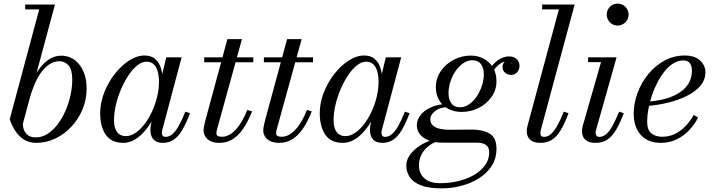

<svg xmlns="http://www.w3.org/2000/svg" viewBox="-20 -775 3934 1055"><path d="M179 10Q138.5 10 109.8 -9.2Q81 -28.5 62.2 -58.5Q43.5 -88.5 33.5 -120L195.5 -723.5H118.5V-750H282L105.5 -94.5Q105.5 -62.5 123.8 -41.2Q142 -20 176 -20Q210.5 -20 241 -39.2Q271.5 -58.5 296.5 -91.5Q321.5 -124.5 339.5 -165.5Q357.5 -206.5 367.2 -251Q377 -295.5 377 -337Q377 -392.5 356.8 -415.5Q336.5 -438.5 307 -438.5Q277.5 -438.5 252.2 -422.2Q227 -406 206.2 -377.2Q185.5 -348.5 169.5 -310.8Q153.5 -273 141.5 -230H118Q135 -285 156 -329.2Q177 -373.5 202 -404.8Q227 -436 255.8 -452.5Q284.5 -469 316.5 -469Q378 -469 417 -418.8Q456 -368.5 456 -287.5Q456 -229 434 -175.5Q412 -122 373.5 -80.2Q335 -38.5 285 -14.2Q235 10 179 10Z M657 10Q592.5 10 561.5 -34.2Q530.5 -78.5 530.5 -152.5Q530.5 -210 552.5 -266.2Q574.5 -322.5 610.5 -368.5Q646.5 -414.5 689.5 -442.2Q732.5 -470 774 -470Q811.5 -470 833.5 -450.5Q855.5 -431 865 -398.2Q874.5 -365.5 874.5 -326Q874.5 -291 867 -252.5Q859.5 -214 845.2 -176.5Q831 -139 811.2 -105.2Q791.5 -71.5 767.2 -45.8Q743 -20 715.2 -5Q687.5 10 657 10ZM671 -27Q698 -27 724.5 -44.8Q751 -62.5 774.2 -93Q797.5 -123.5 815.2 -162Q833 -200.5 843.2 -242.2Q853.5 -284 853.5 -324Q853.5 -359.5 846 -384.5Q838.5 -409.5 823.5 -422.8Q808.5 -436 785.5 -436Q759.5 -436 733.8 -415.2Q708 -394.5 685.2 -360Q662.5 -325.5 644.5 -283.2Q626.5 -241 616.5 -197Q606.5 -153 606.5 -114Q606.5 -71.5 623.5 -49.2Q640.5 -27 671 -27ZM874.5 10Q839.5 10 823 -9Q806.5 -28 806.5 -58Q806.5 -66.5 807 -73.2Q807.5 -80 808.5 -85L824 -172L851 -251L866 -346L893.5 -460H978L871.5 -60Q869.5 -52.5 869.5 -44Q869.5 -35.5 874.2 -29.2Q879 -23 890 -23Q909.5 -23 926.8 -37.5Q944 -52 961.5 -82.5Q979 -113 998.5 -161.5L1024 -153Q1002.5 -95.5 980.8 -59.5Q959 -23.5 933.5 -6.8Q908 10 874.5 10Z M1187 10Q1156 10 1136.5 0.2Q1117 -9.5 1107.8 -25.2Q1098.5 -41 1098.5 -58Q1098.5 -66 1101 -80.5Q1103.5 -95 1107.5 -110L1229.5 -560H1309.5L1173.5 -67.5Q1172 -62.5 1170.5 -55.8Q1169 -49 1169 -42Q1169 -23.5 1200 -23.5Q1219 -23.5 1237.5 -33Q1256 -42.5 1273.8 -61Q1291.5 -79.5 1308 -107.2Q1324.5 -135 1339 -171L1365 -163Q1343.5 -108 1317.2 -69.2Q1291 -30.5 1258.8 -10.2Q1226.5 10 1187 10ZM1102 -433V-460H1372V-433Z M1515 10Q1484 10 1464.5 0.2Q1445 -9.5 1435.8 -25.2Q1426.5 -41 1426.5 -58Q1426.5 -66 1429 -80.5Q1431.5 -95 1435.5 -110L1557.5 -560H1637.5L1501.5 -67.5Q1500 -62.5 1498.5 -55.8Q1497 -49 1497 -42Q1497 -23.5 1528 -23.5Q1547 -23.5 1565.5 -33Q1584 -42.5 1601.8 -61Q1619.5 -79.5 1636 -107.2Q1652.5 -135 1667 -171L1693 -163Q1671.5 -108 1645.2 -69.2Q1619 -30.5 1586.8 -10.2Q1554.5 10 1515 10ZM1430 -433V-460H1700V-433Z M1863.5 10Q1799 10 1768 -34.2Q1737 -78.5 1737 -152.5Q1737 -210 1759 -266.2Q1781 -322.5 1817 -368.5Q1853 -414.5 1896 -442.2Q1939 -470 1980.5 -470Q2018 -470 2040 -450.5Q2062 -431 2071.5 -398.2Q2081 -365.5 2081 -326Q2081 -291 2073.5 -252.5Q2066 -214 2051.8 -176.5Q2037.5 -139 2017.8 -105.2Q1998 -71.5 1973.8 -45.8Q1949.5 -20 1921.8 -5Q1894 10 1863.5 10ZM1877.5 -27Q1904.5 -27 1931 -44.8Q1957.5 -62.5 1980.8 -93Q2004 -123.5 2021.8 -162Q2039.5 -200.5 2049.8 -242.2Q2060 -284 2060 -324Q2060 -359.5 2052.5 -384.5Q2045 -409.5 2030 -422.8Q2015 -436 1992 -436Q1966 -436 1940.2 -415.2Q1914.5 -394.5 1891.8 -360Q1869 -325.5 1851 -283.2Q1833 -241 1823 -197Q1813 -153 1813 -114Q1813 -71.5 1830 -49.2Q1847 -27 1877.5 -27ZM2081 10Q2046 10 2029.5 -9Q2013 -28 2013 -58Q2013 -66.5 2013.5 -73.2Q2014 -80 2015 -85L2030.5 -172L2057.5 -251L2072.5 -346L2100 -460H2184.5L2078 -60Q2076 -52.5 2076 -44Q2076 -35.5 2080.8 -29.2Q2085.5 -23 2096.5 -23Q2116 -23 2133.2 -37.5Q2150.5 -52 2168 -82.5Q2185.5 -113 2205 -161.5L2230.5 -153Q2209 -95.5 2187.2 -59.5Q2165.5 -23.5 2140 -6.8Q2114.5 10 2081 10Z M2407.5 260Q2333.5 260 2290.8 242.5Q2248 225 2230.2 196.5Q2212.5 168 2212.5 135.5Q2212.5 105 2230.5 79Q2248.5 53 2275.5 33.5Q2302.5 14 2330 3Q2357.5 -8 2376.5 -8H2415.5Q2371 1.5 2341.2 22.8Q2311.5 44 2296.8 72.5Q2282 101 2282 133.5Q2282 177.5 2311.5 204.5Q2341 231.5 2398.5 231.5Q2453 231.5 2501.8 219.2Q2550.5 207 2588 184.5Q2625.5 162 2646.8 131Q2668 100 2668 62.5Q2668 33 2649.8 21Q2631.5 9 2602.5 9Q2593 9 2573.2 9Q2553.5 9 2529 9Q2504.5 9 2480.8 9Q2457 9 2438.8 9Q2420.5 9 2414 9Q2369 9 2337 -3Q2305 -15 2287.8 -36.5Q2270.5 -58 2270.5 -86.5Q2270.5 -110.5 2283.2 -131.8Q2296 -153 2319.5 -169.2Q2343 -185.5 2374.8 -194.8Q2406.5 -204 2444 -204L2442.5 -186Q2397 -186 2370.8 -164.8Q2344.5 -143.5 2344.5 -120.5Q2344.5 -97 2360.2 -84.2Q2376 -71.5 2399.2 -66.8Q2422.5 -62 2444.5 -62Q2462 -62 2487.2 -62.2Q2512.5 -62.5 2537 -62.8Q2561.5 -63 2575.5 -63Q2632 -63 2670 -41Q2708 -19 2708 42Q2708 96.5 2681.2 137.5Q2654.5 178.5 2610.2 205.8Q2566 233 2513 246.5Q2460 260 2407.5 260ZM2516.5 -160Q2476 -160 2444 -176.5Q2412 -193 2393.5 -223.5Q2375 -254 2375 -296.5Q2375 -344.5 2401.8 -383.8Q2428.5 -423 2472.2 -446.2Q2516 -469.5 2566.5 -469.5Q2607 -469.5 2639 -452Q2671 -434.5 2689.5 -402.8Q2708 -371 2708 -328.5Q2708 -281 2681.2 -242.8Q2654.5 -204.5 2611 -182.2Q2567.5 -160 2516.5 -160ZM2508.5 -185.5Q2529 -185.5 2548.2 -196.2Q2567.5 -207 2584 -225.2Q2600.5 -243.5 2612.8 -267Q2625 -290.5 2631.8 -316.2Q2638.5 -342 2638.5 -367Q2638.5 -400 2623 -422Q2607.5 -444 2574.5 -444Q2554 -444 2534.8 -433.2Q2515.5 -422.5 2499 -404.5Q2482.5 -386.5 2470.2 -363Q2458 -339.5 2451.2 -313.8Q2444.5 -288 2444.5 -263Q2444.5 -230 2460 -207.8Q2475.5 -185.5 2508.5 -185.5ZM2778.5 -465Q2804 -465 2819.2 -450.2Q2834.5 -435.5 2834.5 -413.5Q2834.5 -393 2821.8 -378.2Q2809 -363.5 2788.5 -363.5Q2770 -363.5 2755.5 -375.2Q2741 -387 2741 -408Q2741 -419 2747.2 -429.2Q2753.5 -439.5 2764 -445Q2773 -441.5 2781 -435.8Q2789 -430 2796.5 -421Q2792 -430 2783.5 -434Q2775 -438 2766 -438Q2746.5 -438 2728 -424.8Q2709.5 -411.5 2693.8 -390Q2678 -368.5 2666 -344L2647 -354.5Q2673.5 -410 2707.2 -437.5Q2741 -465 2778.5 -465Z M2950 10Q2911 10 2892.8 -7.5Q2874.5 -25 2874.5 -53Q2874.5 -63 2875.8 -70.8Q2877 -78.5 2879 -85L3051 -723.5H2959V-750H3137.5L2951.5 -60Q2950.5 -55.5 2950 -50.8Q2949.5 -46 2949.5 -42.5Q2949.5 -23 2969.5 -23Q2989 -23 3006.2 -37.5Q3023.5 -52 3041 -82.5Q3058.5 -113 3078 -161.5L3104 -153Q3082.5 -95.5 3060.8 -59.5Q3039 -23.5 3012.5 -6.8Q2986 10 2950 10Z M3253 10Q3214 10 3196 -7.2Q3178 -24.5 3178 -53Q3178 -60.5 3179.2 -68.8Q3180.5 -77 3182.5 -85L3282.5 -433.5H3211.5V-460H3368L3255 -60Q3254 -56 3253.5 -51.8Q3253 -47.5 3253 -44Q3253 -35.5 3257.8 -29.2Q3262.5 -23 3273.5 -23Q3293 -23 3310.2 -37.2Q3327.5 -51.5 3344.8 -82.2Q3362 -113 3382 -161.5L3407.5 -153Q3386 -95.5 3364 -59.5Q3342 -23.5 3315.8 -6.8Q3289.5 10 3253 10ZM3373.5 -634.5Q3357 -634.5 3343.5 -642.8Q3330 -651 3322 -664.8Q3314 -678.5 3314 -695Q3314 -711.5 3322 -725.2Q3330 -739 3343.5 -747Q3357 -755 3373.5 -755Q3390 -755 3403.8 -747Q3417.5 -739 3425.8 -725.2Q3434 -711.5 3434 -695Q3434 -678.5 3425.8 -664.8Q3417.5 -651 3403.8 -642.8Q3390 -634.5 3373.5 -634.5Z M3610 10Q3562 10 3529 -10.2Q3496 -30.5 3479 -66.5Q3462 -102.5 3462 -150Q3462 -207.5 3483 -264.2Q3504 -321 3542 -367.5Q3580 -414 3631.2 -442Q3682.5 -470 3742.5 -470Q3796.5 -470 3826.2 -443.2Q3856 -416.5 3856 -377Q3856 -336 3828 -303.2Q3800 -270.5 3753.2 -247.5Q3706.5 -224.5 3650.2 -210.8Q3594 -197 3537 -193V-216Q3578.5 -219 3615.8 -227.2Q3653 -235.5 3683.5 -249.5Q3714 -263.5 3736 -283.2Q3758 -303 3770 -329Q3782 -355 3782 -388Q3782 -411 3771 -427Q3760 -443 3735.5 -443Q3707 -443 3681.2 -427.5Q3655.5 -412 3633.2 -384.8Q3611 -357.5 3593 -323.2Q3575 -289 3562.2 -251.2Q3549.5 -213.5 3542.8 -176Q3536 -138.5 3536 -106Q3536 -61 3559.2 -42.2Q3582.5 -23.5 3617.5 -23.5Q3655.5 -23.5 3687.2 -38.5Q3719 -53.5 3745.2 -80.5Q3771.5 -107.5 3792.5 -143.5L3816 -129Q3796.5 -91 3766.8 -59.5Q3737 -28 3697.8 -9Q3658.5 10 3610 10Z"/></svg>

Font: Bodoni Moda 9pt
Style: Italic
Weight: 400
Italic angle: -13°
Designer: Owen Earl
Foundry: indestructible type
Version: Version 2.005